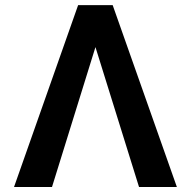

<svg xmlns="http://www.w3.org/2000/svg" viewBox="-20 -748 764 768"><path d="M536.1 0 361.8 -559.6 188 0H36.1L292.5 -727.5H430.7L687.5 0Z"/></svg>

Font: Inter Display Semi Bold
Style: Regular
Weight: 600
Designer: Rasmus Andersson
Foundry: rsms
Version: Version 4.000;git-37864ae